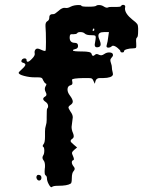

<svg xmlns="http://www.w3.org/2000/svg" viewBox="-20 -705 653 802"><path d="M372 -586Q369 -586 367 -580Q366 -576 369 -576Q374 -576 374 -581Q374 -586 372 -586ZM275 -677Q289 -684 309 -684Q320 -684 320 -681Q320 -677 349 -677Q378 -677 382 -681Q385 -684 393 -684Q405 -684 415 -677Q426 -670 434 -675Q436 -676 446 -676H468Q482 -676 485 -679Q489 -686 496.5 -684.5Q504 -683 503 -676Q503 -675 502.5 -672.5Q502 -670 502 -669Q502 -648 533 -623Q549 -611 553 -605Q557 -599 557 -587V-577Q557 -550 552 -548Q547 -546 549 -524Q550 -509 548 -506Q546 -503 536 -503Q522 -503 510 -499.5Q498 -496 498 -491Q498 -486 491 -486Q483 -486 483 -491Q483 -495 471.5 -504.5Q460 -514 452 -514Q449 -514 447 -512Q441 -506 432 -506Q422 -506 426 -518Q430 -531 432 -550L435 -571H415Q391 -571 391 -556Q391 -548 397 -535Q404 -517 397 -511Q390 -506 381 -508Q373 -511 377 -527Q380 -544 380 -549Q380 -555 376.5 -556.5Q373 -558 361 -558Q341 -558 334 -565Q328 -571 315 -571Q305 -571 302 -566Q299 -562 286 -562Q276 -563 273.5 -560Q271 -557 271 -548Q271 -526 293 -526Q306 -526 306 -513Q306 -502 294 -500Q289 -499 286.5 -497.5Q284 -496 285 -494Q286 -490 323 -490Q360 -490 362 -481Q366 -465 378 -477Q383 -482 394 -476Q404 -471 415 -479Q425 -486 436 -486Q452 -486 452 -475Q452 -470 446 -464Q441 -459 441 -453Q441 -449 444 -440Q447 -431 447 -427Q447 -415 451 -401Q455 -388 440 -383Q428 -379 412 -379H405H397Q383 -379 379 -367L376 -355L370 -368Q367 -375 363.5 -377Q360 -379 348 -379H329Q281 -378 281 -372Q281 -367 282 -364Q285 -351 275 -349Q262 -346 262 -331Q262 -319 272 -306Q284 -290 284 -281Q284 -273 275 -267Q266 -261 266 -256Q266 -252 275 -238Q284 -226 284 -215Q284 -214 283.5 -211Q283 -208 283 -207Q279 -179 279 -175Q279 -162 285 -149Q292 -132 283 -126Q275 -121 275 -116Q275 -111 289 -100L302 -89L290 -79Q282 -72 281 -67.5Q280 -63 285 -53Q292 -37 286 -36Q280 -34 280 -27Q280 -19 288 -9Q296 0 288 9Q280 17 280 39Q280 60 275 62Q261 71 223 71Q202 71 197 76Q196 76 196 76.5Q196 77 195 77Q190 77 183 63.5Q176 50 176 39Q176 31 170 27Q165 24 167 0Q168 -4 168 -12Q168 -28 162 -35Q154 -45 160 -55Q165 -62 165 -76Q165 -90 160 -92Q156 -95 162 -103Q168 -110 168 -134V-145V-156Q168 -170 171.5 -180.5Q175 -191 175 -204V-216Q175 -249 177 -251Q181 -255 181 -261Q181 -272 171 -279Q151 -292 169 -302Q178 -307 171 -320Q164 -333 170 -344Q177 -355 171 -356Q166 -358 160 -370Q158 -377 154 -379.5Q150 -382 138 -382H128H124Q103 -382 80.5 -388Q58 -394 58 -401Q58 -404 72 -416.5Q86 -429 86 -435Q86 -440 76 -443Q67 -445 70 -453Q72 -458 77 -460Q82 -462 86.5 -460.5Q91 -459 91 -454Q91 -447 96 -447Q102 -447 114 -460Q127 -473 125 -482Q123 -491 128 -498Q134 -506 150 -498Q167 -490 170 -493Q172 -495 172 -529Q172 -574 170 -595Q169 -611 177 -616Q186 -620 186 -633Q186 -647 204 -646Q209 -646 225 -660Q240 -674 252 -672Q263 -670 275 -677ZM134 29Q136 24 145 26Q153 28 153 37.5Q153 47 145 49Q138 50 134 42.5Q130 35 134 29Z"/></svg>

Font: Senatorium Sm3
Style: Regular
Weight: 400
Designer: crossinguard
Version: Version 001.006